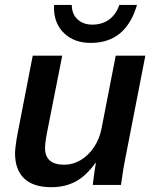

<svg xmlns="http://www.w3.org/2000/svg" viewBox="-20 -756 633 785"><path d="M370.6 -90.3Q332 -36.6 289.1 -13.7Q246.1 9.3 189.5 9.3Q116.2 9.3 78.9 -26.4Q41.5 -62 41.5 -129.4Q41.5 -138.7 43.2 -152.8Q44.9 -167 47.1 -182.6Q49.3 -198.2 51.8 -209.5L113.8 -528.3H234.4L175.3 -229.5Q164.1 -174.8 164.1 -151.4Q164.1 -82.5 242.7 -82.5Q278.3 -82.5 310.1 -101.6Q341.8 -120.6 364.5 -154.5Q387.2 -188.5 395.5 -232.4L453.1 -528.3H574.2L493.2 -112.8Q488.8 -92.3 484.1 -64Q479.5 -35.6 474.6 0H359.4Q359.4 -3.4 361.8 -21.5Q364.3 -39.6 367.2 -60.1Q370.1 -80.6 372.1 -90.3ZM350.6 -580.6Q284.2 -580.6 242.9 -619.4Q201.7 -658.2 200.7 -721.7L201.2 -735.8H273.4Q273.9 -698.2 297.1 -676.8Q320.3 -655.3 357.4 -655.3Q397.5 -655.3 426 -676Q454.6 -696.8 467.8 -735.8H540Q517.6 -658.7 470.5 -619.6Q423.3 -580.6 350.6 -580.6Z"/></svg>

Font: Arimo SemiBold
Style: Italic
Weight: 600
Italic angle: -12°
Version: Version 1.33